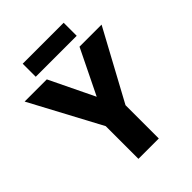

<svg xmlns="http://www.w3.org/2000/svg" viewBox="-245 -1006 1133 1133"><g transform="rotate(-45 321.0 -440.0)"><path d="M185.1 -713.9H0L235.8 -272.9V0H405.8V-277.8L642.1 -713.9H458L320.8 -433.1ZM149.9 -879.9V-771H491.7V-879.9Z"/></g></svg>

Font: Noto Reveo Sans
Style: Regular
Weight: 800
Designer: Monotype Design Team
Foundry: Monotype Imaging Inc.
Version: Version 2.007